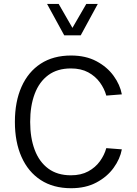

<svg xmlns="http://www.w3.org/2000/svg" viewBox="-20 -969 710 994"><path d="M136.2 -337.9Q136.2 -255.4 159.7 -193.1Q183.1 -130.9 230 -96.2Q276.9 -61.5 347.2 -61.5Q399.4 -61.5 436.8 -81.8Q474.1 -102.1 497.3 -134.3Q520.5 -166.5 530.3 -202.1L610.8 -195.8Q601.6 -146 568.1 -99.9Q534.7 -53.7 479.2 -24.2Q423.8 5.4 348.1 5.4Q255.9 5.4 190.9 -36.9Q126 -79.1 91.6 -156.2Q57.1 -233.4 57.1 -337.9Q57.1 -442.9 91.6 -520Q126 -597.2 190.9 -639.4Q255.9 -681.6 348.1 -681.6Q423.8 -681.6 479.2 -652.1Q534.7 -622.6 568.1 -576.4Q601.6 -530.3 610.8 -480.5L530.3 -474.1Q520.5 -509.8 497.3 -542Q474.1 -574.2 436.8 -594.5Q399.4 -614.7 347.2 -614.7Q276.9 -614.7 230 -580.1Q183.1 -545.4 159.7 -483.2Q136.2 -420.9 136.2 -337.9ZM223.6 -948.7H283.7L355 -824.7L426.8 -948.7H486.3L397.9 -786.1H312.5Z"/></svg>

Font: Estedad-FD Regular
Style: FD-Regular
Weight: 400
Designer: Amin Abedi
Version: Version 7.3